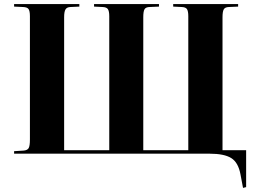

<svg xmlns="http://www.w3.org/2000/svg" viewBox="-20 -750 1258 937"><path d="M1166 167 1153.8 102.1Q1143.1 43 1108.6 21.5Q1074.2 0 1002.9 0H48.8V-12.2L95.2 -15.1Q113.8 -16.6 119.9 -27.3Q126 -38.1 126 -68.8V-670.9Q126 -696.8 119.1 -706.1Q112.3 -715.3 91.8 -715.8L48.8 -717.8V-730H367.2V-717.8L324.2 -715.8Q306.6 -715.3 299.8 -704.3Q293 -693.4 293 -666V-17.1H513.2V-670.9Q513.2 -695.3 506.6 -705.3Q500 -715.3 480 -715.8L439 -717.8V-730H755.9V-717.8L710 -715.8Q691.4 -715.3 685.3 -704.8Q679.2 -694.3 679.2 -666V-17.1H898.9V-670.9Q898.9 -695.3 892.6 -705.3Q886.2 -715.3 866.2 -715.8L825.2 -717.8V-730H1142.1V-717.8L1097.2 -715.8Q1078.6 -715.3 1072.3 -704.8Q1065.9 -694.3 1065.9 -666V-17.1H1181.2V163.1Z"/></svg>

Font: Display Regular
Style: Bold
Weight: 700
Designer: Latin by Veronika Burian and Jose Scaglione. Greek by Irene Vlachou. Cyrillic by Vera Evstafieva.
Foundry: TypeTogether
Version: Version 3.002